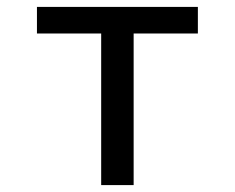

<svg xmlns="http://www.w3.org/2000/svg" viewBox="-20 -536 680 556"><path d="M273 -439H87V-516H553V-439H367V0H273Z"/></svg>

Font: Writer
Style: Regular
Weight: 400
Monospace: yes
Designer: Mike Abbink, Paul van der Laan, Pieter van Rosmalen
Foundry: Bold Monday
Version: Version 2.001 2020